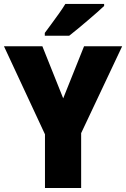

<svg xmlns="http://www.w3.org/2000/svg" viewBox="-20 -947 635 967"><path d="M298.3 -451.7 403.3 -713.9H595.2L388.7 -276.4V0H206.5V-270.5L0 -713.9H193.4ZM504.4 -927.2V-917Q490.7 -903.8 468.8 -884.5Q446.8 -865.2 421.9 -844Q397 -822.8 372.6 -802.5Q348.1 -782.2 328.6 -767.1H205.6V-781.2Q222.2 -803.7 241 -829.1Q259.8 -854.5 277.8 -879.9Q295.9 -905.3 309.1 -927.2Z"/></svg>

Font: Open Sans SemiCondensed ExtraBold
Style: Regular
Weight: 800
Width: 4
Designer: Monotype Design Team
Foundry: Monotype Imaging Inc.
Version: Version 3.000